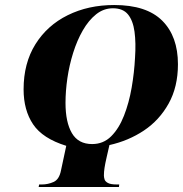

<svg xmlns="http://www.w3.org/2000/svg" viewBox="-20 -745 730 765"><path d="M134 0 136 -10H147Q171 -10 193.5 -20Q216 -30 223 -66L244 -164Q150 -193 112 -249.5Q74 -306 74 -389Q74 -493 121 -568.5Q168 -644 250 -684.5Q332 -725 435 -725Q564 -725 626.5 -662.5Q689 -600 689 -489Q689 -399 652 -332.5Q615 -266 553.5 -225Q492 -184 416 -167L405 -119Q399 -93 396.5 -76.5Q394 -60 394 -46Q394 -39 396.5 -30.5Q399 -22 410 -16Q421 -10 445 -10H455L454 0ZM347 -171Q392 -171 423 -202Q454 -233 474 -284Q494 -335 504.5 -395.5Q515 -456 518 -515Q522 -574 516 -618.5Q510 -663 490 -687.5Q470 -712 430 -712Q393 -712 363 -688Q333 -664 310 -624Q287 -584 271.5 -534.5Q256 -485 248.5 -433.5Q241 -382 241 -335Q241 -258 266.5 -214.5Q292 -171 347 -171Z"/></svg>

Font: Noto Serif Display ExtraCondensed Black
Style: Italic
Weight: 900
Width: 2
Italic angle: -12°
Designer: Monotype Design Team
Foundry: Monotype Imaging Inc.
Version: Version 2.009